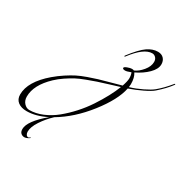

<svg xmlns="http://www.w3.org/2000/svg" viewBox="-861 -714 1923 1966"><g transform="rotate(30 100.0 269.5)"><path d="M294 51Q262 61 176 87.5Q90 114 54 126Q18 138 -51.5 164Q-121 190 -162 212Q-203 234 -254.5 268.5Q-306 303 -347 342Q-492 480 -492 616Q-492 664 -464 694Q-436 724 -402 724Q-326 724 -247.5 691Q-169 658 -101 602.5Q-33 547 30 477.5Q93 408 143.5 331.5Q194 255 232 184Q270 113 294 51ZM622 -98Q592 -71 514 -33.5Q436 4 362 29Q332 176 184 365Q36 554 -143 660Q-210 723 -257.5 795.5Q-305 868 -305 923Q-305 944 -295.5 958Q-286 972 -271 972Q-264 972 -257 966Q-250 960 -249 960Q-246 960 -246 963Q-246 969 -268 980Q-290 991 -306 991Q-330 991 -347.5 975.5Q-365 960 -365 927Q-365 834 -188 685Q-312 748 -420 748Q-485 748 -523.5 718Q-562 688 -562 632Q-562 480 -376 321Q-323 276 -267 239.5Q-211 203 -166.5 180.5Q-122 158 -56 134.5Q10 111 50.5 99Q91 87 173.5 64.5Q256 42 302 29Q324 -35 324 -68Q324 -107 312 -134Q267 -116 247 -116Q216 -116 216 -131Q216 -143 248 -155Q280 -167 299 -167Q314 -167 324 -162Q372 -182 416 -235Q460 -288 460 -341Q460 -372 442 -390.5Q424 -409 400 -409Q303 -409 178 -244Q174 -238 170 -238Q166 -238 166 -242Q166 -244 168 -248Q260 -368 321 -410Q382 -452 443 -452Q487 -452 512 -425.5Q537 -399 537 -357Q537 -301 479.5 -244Q422 -187 338 -147Q368 -102 368 -26Q368 -13 365 11Q435 -10 507.5 -45Q580 -80 614 -108Q685 -167 750 -248Q754 -254 758 -254Q762 -254 762 -250Q762 -248 760 -244Q708 -173 622 -98Z"/></g></svg>

Font: Miama Nueva
Style: Medium
Weight: 400
Italic angle: -28°
Version: Version 1.0